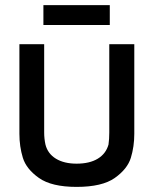

<svg xmlns="http://www.w3.org/2000/svg" viewBox="-20 -723 602 752"><path d="M56 0ZM506 -199V-550H408V-204Q408 -178 405 -157Q395 -121 363 -101.5Q331 -82 280 -82Q231 -82 199 -101.5Q167 -121 158 -157Q153 -180 153 -204V-550H56V-199Q56 -149 69.5 -105Q83 -61 132.5 -26Q182 9 280 9Q380 9 429.5 -26Q479 -61 492.5 -105Q506 -149 506 -199ZM150 -625H410V-703H150Z"/></svg>

Font: Cambay Devanagari
Style: Regular
Weight: 700
Designer: Pooja Saxena
Foundry: Pooja Saxena
Version: Version 1.095;PS 001.095;hotconv 1.0.70;makeotf.lib2.5.58329